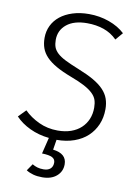

<svg xmlns="http://www.w3.org/2000/svg" viewBox="-99 -759 737 1048"><g transform="rotate(10 269.5 -235.0)"><path d="M210 182Q234 182 247.5 170Q261 158 261 136Q261 117 244 108Q227 99 187 98L209 8Q151 2 102.5 -21Q54 -44 22 -78L62 -119Q96 -85 144 -62.5Q192 -40 249 -40Q290 -40 322.5 -51.5Q355 -63 377.5 -84Q400 -105 412 -133.5Q424 -162 424 -197Q424 -221 418 -239.5Q412 -258 394.5 -275Q377 -292 347 -308Q317 -324 269 -342Q219 -361 185 -380.5Q151 -400 130 -422Q109 -444 100 -469.5Q91 -495 91 -526Q91 -563 106 -594Q121 -625 149 -647.5Q177 -670 217.5 -683Q258 -696 308 -696Q367 -696 420 -677Q473 -658 508 -625L473 -584Q441 -616 399 -630.5Q357 -645 307 -645Q234 -645 193.5 -612Q153 -579 153 -526Q153 -503 159 -486Q165 -469 181.5 -453.5Q198 -438 227 -423.5Q256 -409 301 -391Q354 -370 389.5 -349.5Q425 -329 446.5 -306Q468 -283 477 -257Q486 -231 486 -200Q486 -153 469.5 -114.5Q453 -76 423 -48Q393 -20 349.5 -4.5Q306 11 252 11L243 67Q319 76 319 135Q319 175 289.5 200.5Q260 226 210 226Q182 226 160 220Q138 214 121 203L147 165Q160 173 175 177.5Q190 182 210 182Z"/></g></svg>

Font: Glekhifnjqigglhiwekvrgaqftz
Style: Regular
Weight: 300
Italic angle: -8°
Designer: Carrois Corporate & Edenspiekermann
Foundry: Carrois Corporate GbR & Edenspiekermann AG
Version: Version 2.001